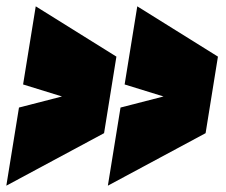

<svg xmlns="http://www.w3.org/2000/svg" viewBox="-28 -576 714 607"><path d="M32 -236 168 -271 45 -309 85 -556 340 -397 301 -155 -8 11ZM353 -236 489 -271 366 -309 406 -556 661 -397 622 -155 313 11Z"/></svg>

Font: Georama Expanded Black
Style: Italic
Weight: 900
Width: 7
Italic angle: -9°
Designer: Jean-Baptiste Levee
Foundry: Production Type
Version: Version 1.000